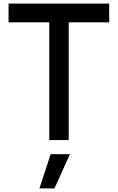

<svg xmlns="http://www.w3.org/2000/svg" viewBox="-20 -785 660 1076"><path d="M256 -660H28V-765H592V-660H365V0H256ZM264 79H372L285 271H201Z"/></svg>

Font: Application Medium
Style: Regular
Weight: 500
Designer: Wei Huang
Foundry: Wei Huang
Version: Version 0.012